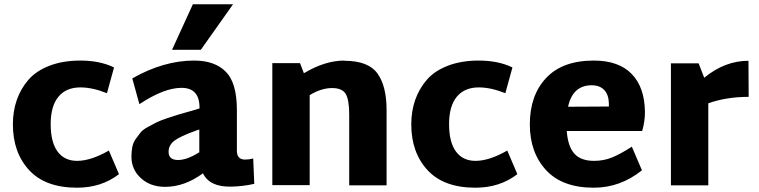

<svg xmlns="http://www.w3.org/2000/svg" viewBox="-20 -862 3535 894"><path d="M339 12Q191 12 115.5 -70Q40 -152 40 -283Q40 -344 58 -396Q76 -448 112 -490Q148 -532 210.5 -556Q273 -580 354 -580Q445 -580 511 -548L478 -428Q411 -455 354 -455Q288 -455 252 -411.5Q216 -368 216 -284Q216 -200 248 -156.5Q280 -113 339 -113Q403 -113 487 -161L534 -51Q452 12 339 12Z M1065 -842 915 -630H781L878 -842ZM1159 -124 1164 -6Q1111 6 1056 7Q956 9 925 -55Q839 8 749 8Q680 8 636 -32.5Q592 -73 592 -132Q592 -157 596 -177.5Q600 -198 612 -215Q624 -232 634.5 -245Q645 -258 668 -270.5Q691 -283 707.5 -291.5Q724 -300 758 -311.5Q792 -323 814 -329.5Q836 -336 879 -348L909 -357V-361Q909 -453 825 -453Q744 -453 629 -377L596 -497Q742 -580 884 -580Q980 -580 1031.5 -528Q1083 -476 1083 -350V-160Q1083 -119 1121 -119Q1140 -119 1159 -124ZM765 -155Q765 -117 809 -117Q851 -117 908 -153V-259L893 -254Q818 -227 791.5 -206.5Q765 -186 765 -155Z M1584 -580V-579Q1695 -579 1737.5 -520Q1780 -461 1780 -350V1H1606V-328Q1606 -398 1589.5 -425Q1573 -452 1526 -452Q1476 -452 1422 -419V0H1248V-568H1377L1395 -521Q1493 -580 1584 -580Z M2194 12Q2046 12 1970.5 -70Q1895 -152 1895 -283Q1895 -344 1913 -396Q1931 -448 1967 -490Q2003 -532 2065.5 -556Q2128 -580 2209 -580Q2300 -580 2366 -548L2333 -428Q2266 -455 2209 -455Q2143 -455 2107 -411.5Q2071 -368 2071 -284Q2071 -200 2103 -156.5Q2135 -113 2194 -113Q2258 -113 2342 -161L2389 -51Q2307 12 2194 12Z M2619 -252Q2624 -181 2654 -147Q2684 -113 2746 -113Q2792 -113 2831.5 -129.5Q2871 -146 2922 -179L2969 -69Q2868 12 2745 12Q2598 12 2522.5 -70Q2447 -152 2447 -283Q2447 -418 2523 -499Q2599 -580 2745 -580Q2861 -580 2921.5 -517.5Q2982 -455 2983 -340Q2983 -295 2970 -252ZM2625 -365 2815 -366V-381Q2814 -422 2793 -443.5Q2772 -465 2735 -465Q2647 -465 2625 -365Z M3465 -579 3466 -411Q3362 -411 3278 -381V1H3104V-567H3233L3259 -500Q3355 -579 3465 -579Z"/></svg>

Font: Martel Sans Heavy
Style: Regular
Weight: 900
Designer: Dan Reynolds and Mathieu Réguer
Foundry: Dan Reynolds and Mathieu Réguer
Version: Version 1.001;PS 001.001;hotconv 1.0.70;makeotf.lib2.5.58329